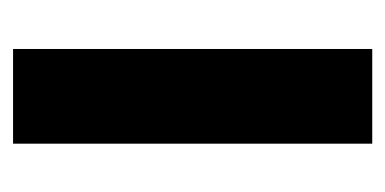

<svg xmlns="http://www.w3.org/2000/svg" viewBox="-168 -422 590 294"><g transform="rotate(-90 127.0 -275.0)"><path d="M199 0V-550H54V0Z"/></g></svg>

Font: Noto Sans Georgian ExtraCondensed ExtraBold
Style: Regular
Weight: 800
Width: 2
Designer: Monotype Design Team, Akaki Razmadze
Foundry: Google LLC
Version: Version 2.005